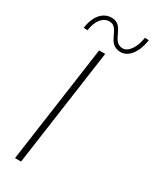

<svg xmlns="http://www.w3.org/2000/svg" viewBox="-223 -932 797 989"><g transform="rotate(30 175.5 -438.0)"><path d="M57.5 0H93.5L191.5 -697H155.5ZM28.5 -758.5 51.5 -756.5C59.5 -816.5 88.5 -853 127.5 -853C193 -853 168.5 -744.5 254.5 -744.5C301.5 -744.5 340 -793.5 351 -870.5L327.5 -871.5C318.5 -809.5 287.5 -766.5 254.5 -766.5C185.5 -766.5 208 -875.5 128.5 -875.5C76.5 -875.5 38.5 -832.5 28.5 -758.5Z"/></g></svg>

Font: HK Grotesk ExtraLight
Style: Italic
Weight: 200
Italic angle: -16°
Designer: Alfredo Marco Pradil
Foundry: Hanken Design Co.
Version: Version 3.001;FEAKit 1.0